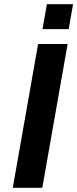

<svg xmlns="http://www.w3.org/2000/svg" viewBox="-20 -897 369 917"><path d="M41 0 162 -687H303L182 0ZM183 -758 204 -877H329L308 -758Z"/></svg>

Font: Archivo SemiExpanded SemiBold
Style: Italic
Weight: 600
Width: 6
Italic angle: -10°
Designer: Hector Gatti
Foundry: Omnibus-Type
Version: Version 2.001